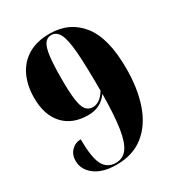

<svg xmlns="http://www.w3.org/2000/svg" viewBox="-175 -836 885 958"><g transform="rotate(-30 267.5 -357.0)"><path d="M218 10Q139 10 94 -24Q49 -58 49 -109Q49 -144 70.5 -166.5Q92 -189 125 -190Q125 -87 147 -43.5Q169 0 220 0Q261 0 285 -33Q309 -66 320 -138.5Q331 -211 332 -332Q310 -302 282.5 -288.5Q255 -275 219 -275Q129 -275 78 -330Q27 -385 27 -484Q27 -554 52 -608Q77 -662 127.5 -693Q178 -724 253 -724Q367 -724 433 -641Q499 -558 499 -383Q499 -266 468 -177.5Q437 -89 374.5 -39.5Q312 10 218 10ZM259 -298Q276 -298 294.5 -309Q313 -320 332 -350Q332 -492 326 -571Q320 -650 303.5 -682Q287 -714 257 -714Q233 -714 219 -694Q205 -674 199 -626.5Q193 -579 193 -497Q193 -421 199 -377.5Q205 -334 219.5 -316Q234 -298 259 -298Z"/></g></svg>

Font: Noto Serif Display SemiCondensed Black
Style: Regular
Weight: 900
Width: 4
Designer: Monotype Design Team
Foundry: Monotype Imaging Inc.
Version: Version 2.009